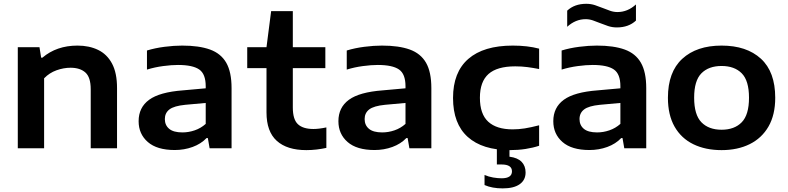

<svg xmlns="http://www.w3.org/2000/svg" viewBox="-20 -800 4250 1036"><path d="M76 0V-545.5H193L202 -489H209Q285.5 -554 398 -554Q461 -554 509.2 -530.8Q557.5 -507.5 584.5 -457Q611.5 -406.5 611.5 -325V0H469.5V-318.5Q469.5 -383 440.8 -408.8Q412 -434.5 360.5 -434.5Q323.5 -434.5 285 -420.8Q246.5 -407 218 -377.5V0Z M923 9.5Q827 9.5 777.5 -33.8Q728 -77 728 -146Q728 -220 784.5 -261.5Q841 -303 967.5 -312.5L1090 -323.5V-334.5Q1090 -401 1054.8 -425.2Q1019.5 -449.5 940.5 -449.5Q905.5 -449.5 860.2 -443.5Q815 -437.5 773 -424.5V-527.5Q817 -541 868 -547.5Q919 -554 963 -554Q1054 -554 1113 -532.8Q1172 -511.5 1200.8 -461.5Q1229.5 -411.5 1229.5 -324.5V0H1111L1101.5 -55H1094.5Q1064.5 -23.5 1019.2 -7Q974 9.5 923 9.5ZM869.5 -157.5Q869.5 -124.5 892.8 -105Q916 -85.5 964.5 -85.5Q998 -85.5 1030.8 -96.8Q1063.5 -108 1090 -131.5V-244.5L979.5 -234.5Q919 -228.5 894.2 -209.5Q869.5 -190.5 869.5 -157.5Z M1633 10Q1529 10 1473.5 -40Q1418 -90 1418 -193.5V-432.5H1314V-545.5H1418L1443 -740H1560V-545.5H1735.5V-432.5H1560V-220Q1560 -155.5 1587.5 -129.8Q1615 -104 1671.5 -104Q1700.5 -104 1741 -112.5V-2Q1716 3.5 1688.2 6.8Q1660.5 10 1633 10Z M2001 9.5Q1905 9.5 1855.5 -33.8Q1806 -77 1806 -146Q1806 -220 1862.5 -261.5Q1919 -303 2045.5 -312.5L2168 -323.5V-334.5Q2168 -401 2132.8 -425.2Q2097.5 -449.5 2018.5 -449.5Q1983.5 -449.5 1938.2 -443.5Q1893 -437.5 1851 -424.5V-527.5Q1895 -541 1946 -547.5Q1997 -554 2041 -554Q2132 -554 2191 -532.8Q2250 -511.5 2278.8 -461.5Q2307.5 -411.5 2307.5 -324.5V0H2189L2179.5 -55H2172.5Q2142.5 -23.5 2097.2 -7Q2052 9.5 2001 9.5ZM1947.5 -157.5Q1947.5 -124.5 1970.8 -105Q1994 -85.5 2042.5 -85.5Q2076 -85.5 2108.8 -96.8Q2141.5 -108 2168 -131.5V-244.5L2057.5 -234.5Q1997 -228.5 1972.2 -209.5Q1947.5 -190.5 1947.5 -157.5Z M2731.5 10Q2583 10 2503.8 -61.2Q2424.5 -132.5 2424.5 -271.5Q2424.5 -410.5 2507 -482.2Q2589.5 -554 2747 -554Q2826.5 -554 2889 -537.5V-427.5Q2856 -434 2825.2 -438Q2794.5 -442 2760 -442Q2662.5 -442 2616 -400.8Q2569.5 -359.5 2569.5 -272.5Q2569.5 -184.5 2614.5 -143.2Q2659.5 -102 2746 -102Q2778.5 -102 2811.5 -107.2Q2844.5 -112.5 2889 -124V-13.5Q2856 -2.5 2815.8 3.8Q2775.5 10 2731.5 10ZM2692.5 216.5Q2635.5 216.5 2594.5 198.5V144Q2616 153.5 2641 157.8Q2666 162 2686.5 162Q2742.5 162 2742.5 124.5Q2742.5 87.5 2686.5 87.5H2661V-10H2729V45.5Q2773 51 2794.5 73.2Q2816 95.5 2816 130.5Q2816 171.5 2784.2 194Q2752.5 216.5 2692.5 216.5Z M3160.5 9.5Q3064.5 9.5 3015 -33.8Q2965.5 -77 2965.5 -146Q2965.5 -220 3022 -261.5Q3078.5 -303 3205 -312.5L3327.5 -323.5V-334.5Q3327.5 -401 3292.2 -425.2Q3257 -449.5 3178 -449.5Q3143 -449.5 3097.8 -443.5Q3052.5 -437.5 3010.5 -424.5V-527.5Q3054.5 -541 3105.5 -547.5Q3156.5 -554 3200.5 -554Q3291.5 -554 3350.5 -532.8Q3409.5 -511.5 3438.2 -461.5Q3467 -411.5 3467 -324.5V0H3348.5L3339 -55H3332Q3302 -23.5 3256.8 -7Q3211.5 9.5 3160.5 9.5ZM3107 -157.5Q3107 -124.5 3130.2 -105Q3153.5 -85.5 3202 -85.5Q3235.5 -85.5 3268.2 -96.8Q3301 -108 3327.5 -131.5V-244.5L3217 -234.5Q3156.5 -228.5 3131.8 -209.5Q3107 -190.5 3107 -157.5ZM3308.5 -652Q3283.5 -652 3261 -659.5Q3238.5 -667 3217.5 -675.5Q3198 -683.5 3179 -690Q3160 -696.5 3140 -696.5Q3085.5 -696.5 3040.5 -655.5V-742.5Q3080 -779.5 3143.5 -779.5Q3168.5 -779.5 3191 -772Q3213.5 -764.5 3234.5 -756Q3254 -748 3273 -741.5Q3292 -735 3312 -735Q3366.5 -735 3411.5 -776V-689Q3372 -652 3308.5 -652Z M3873.5 10Q3786.5 10 3721.2 -21.8Q3656 -53.5 3620 -116.5Q3584 -179.5 3584 -272.5Q3584 -411.5 3661.5 -482.8Q3739 -554 3873.5 -554Q4008.5 -554 4085.8 -483.2Q4163 -412.5 4163 -272.5Q4163 -180.5 4126.8 -117.5Q4090.5 -54.5 4025.2 -22.2Q3960 10 3873.5 10ZM3873.5 -100Q3943 -100 3982.2 -140.2Q4021.5 -180.5 4021.5 -272.5Q4021.5 -365 3982.2 -404.5Q3943 -444 3873.5 -444Q3804 -444 3764.8 -404.5Q3725.5 -365 3725.5 -273Q3725.5 -180.5 3764.8 -140.2Q3804 -100 3873.5 -100Z"/></svg>

Font: Encode Sans Expanded Expanded SemiBold
Style: Regular
Weight: 600
Width: 7
Designer: Multiple Designers
Foundry: Impallari Type
Version: Version 3.000; ttfautohint (v1.8.3) -l 8 -r 50 -G 200 -x 14 